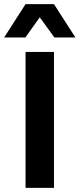

<svg xmlns="http://www.w3.org/2000/svg" viewBox="-38 -912 386 932"><path d="M328 -730H226L155 -828L85 -730H-18L86 -892H224ZM224 -660V0H86V-660Z"/></svg>

Font: Elaine Sans SemiBold
Style: Regular
Weight: 600
Designer: Wei Huang
Foundry: Wei Huang
Version: Version 2.001;December 24, 2019;FontCreator 12.0.0.2547 64-b